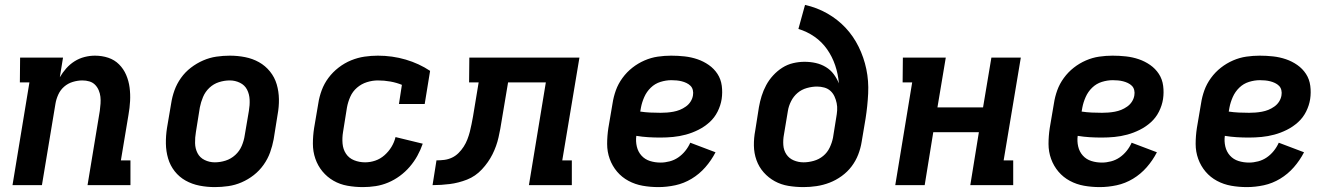

<svg xmlns="http://www.w3.org/2000/svg" viewBox="-20 -755 5440 783"><path d="M31 0 100 -419H61L62 -520H237L224 -440Q235 -459 250 -476Q265 -493 284 -505Q303 -517 324.5 -522.5Q346 -528 367 -528Q396 -528 421.5 -519.5Q447 -511 465.5 -492.5Q484 -474 494.5 -449.5Q505 -425 508.5 -398Q512 -371 510.5 -343Q509 -315 504 -287L473 -101H512V0H337L387 -303Q389 -318 390 -332.5Q391 -347 389.5 -360.5Q388 -374 382.5 -387Q377 -400 367.5 -409.5Q358 -419 344.5 -423Q331 -427 316 -427Q297 -427 277 -421Q257 -415 241.5 -401.5Q226 -388 217.5 -369Q209 -350 206 -331L151 0Z M856 8Q824 8 793.5 2Q763 -4 737 -18.5Q711 -33 692.5 -56.5Q674 -80 665.5 -109Q657 -138 656.5 -169.5Q656 -201 661 -233L678 -333Q682 -360 691.5 -386.5Q701 -413 718 -437Q735 -461 758.5 -479Q782 -497 808.5 -508.5Q835 -520 862.5 -524Q890 -528 917 -528Q949 -528 979.5 -522Q1010 -516 1036 -501.5Q1062 -487 1081 -463.5Q1100 -440 1108.5 -411Q1117 -382 1117.5 -350.5Q1118 -319 1112 -287L1096 -187Q1091 -160 1081.5 -133.5Q1072 -107 1055 -83Q1038 -59 1015 -41Q992 -23 965.5 -11.5Q939 0 911 4Q883 8 856 8ZM856 -93Q878 -93 900 -100Q922 -107 939.5 -123Q957 -139 966 -160.5Q975 -182 978 -203L995 -303Q999 -326 998 -348.5Q997 -371 987.5 -389.5Q978 -408 958.5 -417.5Q939 -427 917 -427Q895 -427 873 -420Q851 -413 834 -397Q817 -381 808 -359.5Q799 -338 795 -317L779 -217Q775 -194 775.5 -171.5Q776 -149 785.5 -130.5Q795 -112 814.5 -102.5Q834 -93 856 -93Z M1460 8Q1428 8 1397 2.5Q1366 -3 1340 -18Q1314 -33 1295 -56Q1276 -79 1266 -108Q1256 -137 1256 -169Q1256 -201 1261 -233L1278 -333Q1282 -360 1292 -387Q1302 -414 1319.5 -437.5Q1337 -461 1361 -479.5Q1385 -498 1412 -509Q1439 -520 1466.5 -524Q1494 -528 1521 -528Q1580 -528 1634.5 -512Q1689 -496 1734 -466L1712 -331H1607L1619 -409Q1597 -418 1572 -422.5Q1547 -427 1521 -427Q1499 -427 1476.5 -420Q1454 -413 1436 -397.5Q1418 -382 1408.5 -360.5Q1399 -339 1395 -317L1379 -217Q1375 -193 1377 -169.5Q1379 -146 1391 -128Q1403 -110 1424 -101.5Q1445 -93 1469 -93Q1490 -93 1510.5 -100Q1531 -107 1548 -122Q1565 -137 1576.5 -156Q1588 -175 1593 -196L1704 -169Q1695 -143 1682 -119.5Q1669 -96 1651 -75Q1633 -54 1610.5 -37.5Q1588 -21 1563 -10.5Q1538 0 1512 4Q1486 8 1460 8Z M2137 0 2206 -419H2052L2026 -264Q2021 -230 2013 -194.5Q2005 -159 1988.5 -126Q1972 -93 1945.5 -64.5Q1919 -36 1884.5 -22.5Q1850 -9 1814.5 -4.5Q1779 0 1744 0L1760 -101Q1776 -101 1792 -103Q1808 -105 1823 -112Q1838 -119 1850 -131Q1862 -143 1871 -157Q1880 -171 1886 -186.5Q1892 -202 1896 -217.5Q1900 -233 1903 -248.5Q1906 -264 1909 -280L1932 -419H1893L1894 -520H2343L2273 -101H2312V0Z M2665 8Q2632 8 2601 2.5Q2570 -3 2543 -17.5Q2516 -32 2496.5 -55Q2477 -78 2466.5 -107Q2456 -136 2456 -168Q2456 -200 2461 -233L2478 -333Q2482 -360 2491.5 -386.5Q2501 -413 2518.5 -437Q2536 -461 2559 -479Q2582 -497 2608.5 -508.5Q2635 -520 2662.5 -524Q2690 -528 2717 -528Q2745 -528 2772 -525Q2799 -522 2824 -513.5Q2849 -505 2870.5 -490Q2892 -475 2906 -453.5Q2920 -432 2923.5 -405Q2927 -378 2923 -351Q2919 -325 2906.5 -300Q2894 -275 2873.5 -256.5Q2853 -238 2828 -225.5Q2803 -213 2777 -206Q2751 -199 2725 -196.5Q2699 -194 2673 -194Q2648 -194 2623.5 -195.5Q2599 -197 2575 -201Q2572 -179 2577 -157.5Q2582 -136 2596 -120.5Q2610 -105 2630.5 -98.5Q2651 -92 2674 -92Q2692 -92 2711 -97Q2730 -102 2746 -113Q2762 -124 2774.5 -139.5Q2787 -155 2795 -173L2898 -134Q2881 -101 2856.5 -73Q2832 -45 2800.5 -26Q2769 -7 2734 0.5Q2699 8 2665 8ZM2674 -295Q2687 -295 2700 -296Q2713 -297 2726.5 -299.5Q2740 -302 2752.5 -307Q2765 -312 2777 -320.5Q2789 -329 2796.5 -341Q2804 -353 2806 -366Q2808 -377 2805.5 -387.5Q2803 -398 2796 -405Q2789 -412 2779.5 -416.5Q2770 -421 2760 -423.5Q2750 -426 2739.5 -427Q2729 -428 2718 -428Q2696 -428 2673.5 -421Q2651 -414 2634 -397.5Q2617 -381 2607.5 -359.5Q2598 -338 2594 -317L2591 -300Q2611 -297 2632 -296Q2653 -295 2674 -295Z M3257 8Q3225 8 3195 3Q3165 -2 3139.5 -16Q3114 -30 3094.5 -52Q3075 -74 3065 -102Q3055 -130 3054.5 -161Q3054 -192 3060 -223L3075 -318Q3079 -341 3086 -363.5Q3093 -386 3104.5 -407.5Q3116 -429 3133 -447.5Q3150 -466 3170.5 -479Q3191 -492 3214.5 -497.5Q3238 -503 3261 -503Q3285 -503 3307 -498Q3329 -493 3348 -481.5Q3367 -470 3380 -452.5Q3393 -435 3401 -415Q3398 -453 3386 -488.5Q3374 -524 3353 -554Q3332 -584 3302 -605Q3272 -626 3236 -637L3263 -735Q3312 -724 3354 -700Q3396 -676 3428 -642Q3460 -608 3481.5 -564.5Q3503 -521 3513 -473Q3523 -425 3520.5 -374Q3518 -323 3510 -272L3494 -177Q3490 -151 3480 -125Q3470 -99 3453 -76.5Q3436 -54 3412.5 -37Q3389 -20 3363 -10Q3337 0 3310 4Q3283 8 3257 8ZM3257 -93Q3277 -93 3298.5 -99Q3320 -105 3337 -119Q3354 -133 3363.5 -153Q3373 -173 3377 -193L3390 -274Q3393 -290 3394 -305Q3395 -320 3392 -334.5Q3389 -349 3383 -362Q3377 -375 3366.5 -384.5Q3356 -394 3341.5 -398Q3327 -402 3312 -402Q3292 -402 3270.5 -396Q3249 -390 3232.5 -376Q3216 -362 3206 -342Q3196 -322 3193 -302L3177 -206Q3173 -185 3174.5 -163.5Q3176 -142 3187 -125.5Q3198 -109 3217 -101Q3236 -93 3257 -93Z M3631 0 3700 -419H3661L3662 -520H3837L3803 -317H3989L4023 -520H4143L4073 -101H4112V0H3937L3972 -216H3786L3751 0Z M4465 8Q4432 8 4401 2.5Q4370 -3 4343 -17.5Q4316 -32 4296.5 -55Q4277 -78 4266.5 -107Q4256 -136 4256 -168Q4256 -200 4261 -233L4278 -333Q4282 -360 4291.5 -386.5Q4301 -413 4318.5 -437Q4336 -461 4359 -479Q4382 -497 4408.5 -508.5Q4435 -520 4462.5 -524Q4490 -528 4517 -528Q4545 -528 4572 -525Q4599 -522 4624 -513.5Q4649 -505 4670.5 -490Q4692 -475 4706 -453.5Q4720 -432 4723.5 -405Q4727 -378 4723 -351Q4719 -325 4706.5 -300Q4694 -275 4673.5 -256.5Q4653 -238 4628 -225.5Q4603 -213 4577 -206Q4551 -199 4525 -196.5Q4499 -194 4473 -194Q4448 -194 4423.5 -195.5Q4399 -197 4375 -201Q4372 -179 4377 -157.5Q4382 -136 4396 -120.5Q4410 -105 4430.5 -98.5Q4451 -92 4474 -92Q4492 -92 4511 -97Q4530 -102 4546 -113Q4562 -124 4574.5 -139.5Q4587 -155 4595 -173L4698 -134Q4681 -101 4656.5 -73Q4632 -45 4600.5 -26Q4569 -7 4534 0.5Q4499 8 4465 8ZM4474 -295Q4487 -295 4500 -296Q4513 -297 4526.5 -299.5Q4540 -302 4552.5 -307Q4565 -312 4577 -320.5Q4589 -329 4596.5 -341Q4604 -353 4606 -366Q4608 -377 4605.5 -387.5Q4603 -398 4596 -405Q4589 -412 4579.5 -416.5Q4570 -421 4560 -423.5Q4550 -426 4539.5 -427Q4529 -428 4518 -428Q4496 -428 4473.5 -421Q4451 -414 4434 -397.5Q4417 -381 4407.5 -359.5Q4398 -338 4394 -317L4391 -300Q4411 -297 4432 -296Q4453 -295 4474 -295Z M5065 8Q5032 8 5001 2.5Q4970 -3 4943 -17.5Q4916 -32 4896.5 -55Q4877 -78 4866.5 -107Q4856 -136 4856 -168Q4856 -200 4861 -233L4878 -333Q4882 -360 4891.5 -386.5Q4901 -413 4918.5 -437Q4936 -461 4959 -479Q4982 -497 5008.5 -508.5Q5035 -520 5062.5 -524Q5090 -528 5117 -528Q5145 -528 5172 -525Q5199 -522 5224 -513.5Q5249 -505 5270.5 -490Q5292 -475 5306 -453.5Q5320 -432 5323.5 -405Q5327 -378 5323 -351Q5319 -325 5306.5 -300Q5294 -275 5273.5 -256.5Q5253 -238 5228 -225.5Q5203 -213 5177 -206Q5151 -199 5125 -196.5Q5099 -194 5073 -194Q5048 -194 5023.5 -195.5Q4999 -197 4975 -201Q4972 -179 4977 -157.5Q4982 -136 4996 -120.5Q5010 -105 5030.5 -98.5Q5051 -92 5074 -92Q5092 -92 5111 -97Q5130 -102 5146 -113Q5162 -124 5174.5 -139.5Q5187 -155 5195 -173L5298 -134Q5281 -101 5256.5 -73Q5232 -45 5200.5 -26Q5169 -7 5134 0.5Q5099 8 5065 8ZM5074 -295Q5087 -295 5100 -296Q5113 -297 5126.5 -299.5Q5140 -302 5152.5 -307Q5165 -312 5177 -320.5Q5189 -329 5196.5 -341Q5204 -353 5206 -366Q5208 -377 5205.5 -387.5Q5203 -398 5196 -405Q5189 -412 5179.5 -416.5Q5170 -421 5160 -423.5Q5150 -426 5139.5 -427Q5129 -428 5118 -428Q5096 -428 5073.5 -421Q5051 -414 5034 -397.5Q5017 -381 5007.5 -359.5Q4998 -338 4994 -317L4991 -300Q5011 -297 5032 -296Q5053 -295 5074 -295Z"/></svg>

Font: Iosevka HT Extended
Style: Bold Italic
Weight: 700
Width: 7
Italic angle: -9°
Monospace: yes
Designer: Belleve Invis
Foundry: Belleve Invis
Version: Version 32.3.0; ttfautohint (v1.8.4)